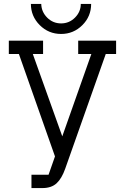

<svg xmlns="http://www.w3.org/2000/svg" viewBox="-20 -957 636 977"><path d="M24.9 -682.1V-750H199.2V-682.1H147L296.9 -263.2L444.8 -682.1H377.9V-750H570.8V-682.1H518.1L312 -99.1Q294.4 -48.8 268.1 -24.4Q241.7 0 195.8 0H140.1V-67.9H227.1L259.8 -161.1L76.2 -682.1ZM137.2 -937H189.9Q190.9 -896.5 220.2 -867.2Q249.5 -837.9 291 -837.9Q332 -837.9 361.6 -867.4Q391.1 -897 391.1 -937H443.8Q443.8 -873.5 398.9 -828.9Q354 -784.2 291 -784.2Q227.1 -784.2 182.1 -829.3Q137.2 -874.5 137.2 -937Z"/></svg>

Font: Kelly Slab
Style: Regular
Weight: 400
Designer: Denis Masharov
Foundry: Denis Masharov
Version: Version 1.001